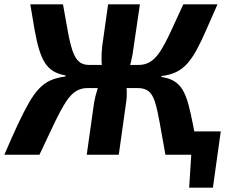

<svg xmlns="http://www.w3.org/2000/svg" viewBox="-46 -710 1063 881"><path d="M765 0 780 -107H967L952 0ZM822 151 832 -7H953L931 151ZM243 -690Q256 -618 265.5 -565Q275 -512 286.5 -478Q298 -444 315.5 -428Q333 -412 363 -412L356 -306Q326 -306 302.5 -291.5Q279 -277 256.5 -242.5Q234 -208 205.5 -149Q177 -90 135 0H-26Q9 -82 36.5 -140.5Q64 -199 87 -239Q110 -279 134 -304Q158 -329 186.5 -341.5Q215 -354 254 -359L255 -364Q220 -370 197 -384.5Q174 -399 159 -423.5Q144 -448 133 -484.5Q122 -521 113 -572Q104 -623 93 -690ZM444 -412 429 -306H323L338 -412ZM596 -690 567 -493Q563 -458 554.5 -424Q546 -390 528 -356Q534 -328 535.5 -296.5Q537 -265 532 -235L499 0H352L386 -241Q391 -269 401.5 -302Q412 -335 427 -368Q421 -397 420 -430.5Q419 -464 423 -498L450 -690ZM626 -412 612 -306H508L522 -412ZM952 -690Q922 -623 899.5 -571Q877 -519 856.5 -481.5Q836 -444 814 -419Q792 -394 763.5 -380Q735 -366 695 -361L694 -357Q729 -352 752.5 -338Q776 -324 791.5 -298.5Q807 -273 818 -233Q829 -193 840 -135.5Q851 -78 866 0H713Q697 -89 686.5 -148.5Q676 -208 665 -242.5Q654 -277 635.5 -291.5Q617 -306 585 -306L590 -412Q622 -412 646 -428Q670 -444 691.5 -478Q713 -512 737.5 -565Q762 -618 795 -690Z"/></svg>

Font: Exo 2
Style: Bold Italic
Weight: 700
Italic angle: -8°
Designer: Natanael Gama
Foundry: Natanael Gama
Version: Version 2.010